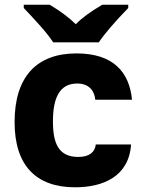

<svg xmlns="http://www.w3.org/2000/svg" viewBox="-20 -786 607 816"><path d="M206 -606H400C420 -637 470 -696 525 -752V-766H415C365 -737 327 -709 302 -683C277 -708 240 -737 191 -766H81V-752C130 -700 180 -647 206 -606ZM299 10C417 10 528 -35 537 -172H387C384 -140 360 -119 313 -119C229 -119 205 -176 205 -270C205 -373 235 -431 308 -431C356 -431 381 -403 385 -362H541C530 -479 462 -559 305 -559C136 -559 42 -460 42 -267C42 -82 134 10 299 10Z"/></svg>

Font: Kathrein 85 Heavy
Style: Regular
Weight: 900
Designer: Lazydogs Typefoundry, based on Open Sans by Ascender Corporation
Foundry: Lazydogs Typefoundry
Version: Version 1.003;PS 001.003;hotconv 1.0.88;makeotf.lib2.5.64775